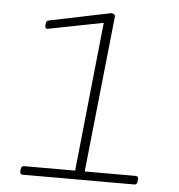

<svg xmlns="http://www.w3.org/2000/svg" viewBox="-51 -750 744 799"><g transform="rotate(5 321.0 -351.0)"><path d="M73 0Q61 0 62 -14L63 -22Q64 -36 76 -36H289L354 -659L124 -614Q117 -613 115 -617Q113 -621 113 -625Q113 -632 114.5 -639.5Q116 -647 126 -649L382 -702Q389 -702 394 -698Q399 -694 398 -689L329 -36H542Q554 -36 553 -22L552 -14Q551 0 539 0Z"/></g></svg>

Font: Asap Expanded Expanded Thin
Style: Italic
Weight: 100
Width: 7
Italic angle: -6°
Designer: Pablo Cosgaya
Foundry: Omnibus-Type
Version: Version 3.001; ttfautohint (v1.8.4.7-5d5b)